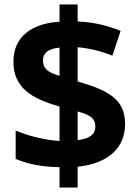

<svg xmlns="http://www.w3.org/2000/svg" viewBox="-20 -780 615 858"><path d="M246 -33V58H327V-35C470 -50 539 -124 539 -226C539 -337 464 -376 327 -416V-569C380 -564 435 -551 482 -531L519 -642C467 -663 404 -681 327 -684V-760H246V-683C121 -675 40 -616 40 -504C40 -389 119 -340 246 -304V-150C183 -154 106 -172 50 -197V-70C101 -48 165 -34 246 -33ZM246 -567V-441C191 -457 172 -475 172 -511C172 -543 196 -563 246 -567ZM327 -154V-282C388 -265 406 -249 406 -214C406 -181 382 -160 327 -154Z"/></svg>

Font: Noto Sans Myanmar UI
Style: Bold
Weight: 700
Designer: Monotype Design Team
Foundry: Monotype Imaging Inc.
Version: Version 2.103